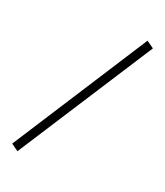

<svg xmlns="http://www.w3.org/2000/svg" viewBox="-226 -927 951 1107"><g transform="rotate(30 250.0 -373.5)"><path d="M464 -814 84 90 36 67 415 -837Z"/></g></svg>

Font: Kaisei Tokumin ExtraBold
Style: Regular
Weight: 800
Designer: Font-Kai, 金井和夫
Foundry: KAZUO KANAI
Version: Version 5.003